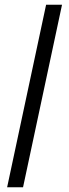

<svg xmlns="http://www.w3.org/2000/svg" viewBox="-20 -707 291 808"><path d="M10 81 174 -687H241L77 81Z"/></svg>

Font: Bricolage Grotesque 10pt Condensed Light
Style: Regular
Weight: 300
Width: 3
Designer: Mathieu Triay
Foundry: Atelier Triay
Version: Version 1.000; ttfautohint (v1.8.4.7-5d5b);gftools[0.9.32]